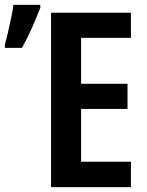

<svg xmlns="http://www.w3.org/2000/svg" viewBox="-38 -766 600 786"><path d="M498 0H171V-714H498V-611H294V-423H484V-320H294V-104H498ZM-18 -570V-584Q-13 -601 -5.5 -633Q2 -665 8.5 -696.5Q15 -728 17 -746H127V-734Q113 -698 93.5 -653.5Q74 -609 52 -570Z"/></svg>

Font: Avrile Sans Condensed SemiBold
Style: Regular
Weight: 600
Width: 3
Designer: Monotype Design Team
Foundry: Monotype Imaging Inc.
Version: Version 2.001;September 10, 2019;FontCreator 11.5.0.2425 64-